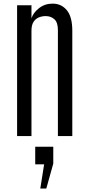

<svg xmlns="http://www.w3.org/2000/svg" viewBox="-20 -762 496 1075"><path d="M75.7 0V-732.4H156.2V-659.2Q166 -690.9 198.5 -716.3Q231 -741.7 274.4 -741.7Q323.7 -741.7 354.2 -704.8Q384.8 -668 384.8 -589.4V0H304.2V-593.3Q304.2 -636.7 284.4 -654.3Q264.6 -671.9 235.8 -671.9Q215.8 -671.9 197.5 -664.6Q179.2 -657.2 167.7 -639.4Q156.2 -621.6 156.2 -589.8V0ZM205.6 293.5 227.1 158.2H177.2V59.6H278.3V153.8L239.3 293.5Z"/></svg>

Font: Antonio ExtraLight
Style: Regular
Weight: 250
Designer: Vernon Adams
Foundry: Vernon Adams
Version: Version 1.002